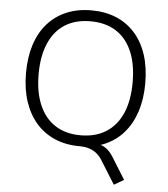

<svg xmlns="http://www.w3.org/2000/svg" viewBox="-60 -766 888 1015"><g transform="rotate(5 384.0 -259.0)"><path d="M582 195 504 70Q486 40 456 24Q426 8 385 8L439 -16Q471 -16 493.5 -9Q516 -2 534 14.5Q552 31 570 62L634 165ZM384 8Q311 8 252.5 -17Q194 -42 153 -89Q112 -136 90 -202.5Q68 -269 68 -353Q68 -437 89.5 -503.5Q111 -570 152 -616.5Q193 -663 251.5 -688Q310 -713 384 -713Q458 -713 516.5 -688.5Q575 -664 616.5 -617Q658 -570 679.5 -503.5Q701 -437 701 -354Q701 -270 679 -203Q657 -136 616 -89Q575 -42 516.5 -17Q458 8 384 8ZM384 -50Q463 -50 519 -85.5Q575 -121 604.5 -188.5Q634 -256 634 -353Q634 -450 604.5 -517.5Q575 -585 519.5 -620Q464 -655 384 -655Q305 -655 249.5 -620Q194 -585 164.5 -517Q135 -449 135 -353Q135 -257 164.5 -189Q194 -121 249.5 -85.5Q305 -50 384 -50Z"/></g></svg>

Font: Nunito Sans 11pt Light
Style: Regular
Weight: 300
Version: Version 3.101;gftools[0.9.27]